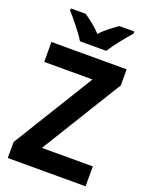

<svg xmlns="http://www.w3.org/2000/svg" viewBox="-170 -1020 857 1106"><g transform="rotate(20 259.0 -467.0)"><path d="M181 -774H343C368 -817 423 -884 456 -921V-934H365C334 -912 293 -885 261 -848C228 -884 188 -913 158 -934H67V-921C101 -884 156 -816 181 -774ZM497 0V-122H185L489 -616V-714H28V-592H324L20 -98V0Z"/></g></svg>

Font: Noto Sans Sinhala UI SemiCondensed
Style: Bold
Weight: 700
Width: 4
Designer: Jelle Bosma - Monotype Design Team
Foundry: Monotype Imaging Inc.
Version: Version 2.006